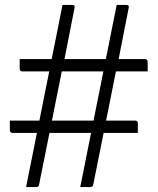

<svg xmlns="http://www.w3.org/2000/svg" viewBox="-20 -740 640 780"><path d="M20 -250H140Q150 -300 160 -350Q170 -400 180 -450H71Q60 -450 60 -461V-500H190Q201 -555 212 -610Q223 -665 234 -720H274Q285 -720 283 -709Q273 -657 262.5 -604.5Q252 -552 242 -500H410Q421 -555 432 -610Q443 -665 454 -720H494Q505 -720 503 -709Q493 -657 482.5 -604.5Q472 -552 462 -500H569Q574 -500 577 -497Q580 -494 580 -489V-450H451Q441 -400 431 -350Q421 -300 411 -250H529Q540 -250 540 -239V-200H401Q391 -148 380 -95.5Q369 -43 359 9Q358 16 354 18Q350 20 345 20H306Q317 -35 328 -90Q339 -145 350 -200H181Q171 -148 160 -95.5Q149 -43 139 9Q138 16 134 18Q130 20 125 20H86Q97 -35 108 -90Q119 -145 130 -200H31Q26 -200 23 -203Q20 -206 20 -211ZM191 -250H360Q370 -300 380 -350Q390 -400 400 -450H231Q221 -400 211 -350Q201 -300 191 -250Z"/></svg>

Font: Recursive Mn Lnr St Lt
Style: Regular
Weight: 300
Monospace: yes
Version: Version 1.079;hotconv 1.0.112;makeotfexe 2.5.65598; ttfautoh